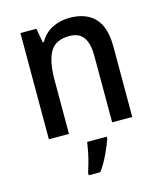

<svg xmlns="http://www.w3.org/2000/svg" viewBox="-114 -634 800 941"><g transform="rotate(-15 285.5 -164.0)"><path d="M326 -549Q410 -549 454.5 -502.5Q499 -456 499 -356V0H397V-338Q397 -400 374.5 -431.5Q352 -463 303 -463Q233 -463 205.5 -415.5Q178 -368 178 -273V0H76V-539H157L170 -467H176Q199 -509 239.5 -529Q280 -549 326 -549ZM353 71Q343 102 322.5 145Q302 188 278 221H219V209Q225 191 232.5 164.5Q240 138 245.5 110Q251 82 254 61H353Z"/></g></svg>

Font: Noto Sans Sinhala UI SemiCondensed Medium
Style: Regular
Weight: 500
Width: 4
Designer: Jelle Bosma - Monotype Design Team
Foundry: Monotype Imaging Inc.
Version: Version 2.006; ttfautohint (v1.8.4.7-5d5b)